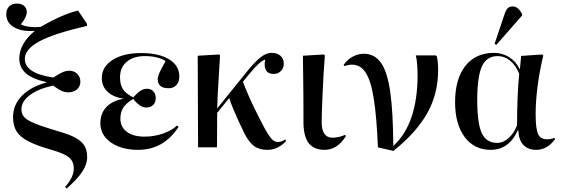

<svg xmlns="http://www.w3.org/2000/svg" viewBox="-20 -825 3145 1075"><path d="M354 230 344 222Q393 168 393 118Q393 79 367 57Q341 35 272 15Q187 -9 139.5 -33.5Q92 -58 72.5 -90Q53 -122 53 -169Q53 -237 102 -288Q151 -339 240 -363V-365Q161 -383 124.5 -415Q88 -447 88 -498Q88 -540 111 -579.5Q134 -619 175 -652Q102 -647 58.5 -672.5Q15 -698 15 -744Q15 -773 31 -789Q47 -805 76 -805Q100 -805 115 -792Q130 -779 130 -757Q130 -730 97 -689Q112 -679 145.5 -675Q179 -671 209 -675Q263 -707 317 -731Q371 -755 417 -766L467 -692V-680Q284 -638 201.5 -594Q119 -550 119 -495Q119 -414 279 -391Q311 -412 330 -420.5Q349 -429 368 -429Q395 -429 412.5 -411.5Q430 -394 430 -368Q430 -342 411.5 -325Q393 -308 363 -308Q344 -308 325.5 -316Q307 -324 277 -346Q193 -327 146.5 -292Q100 -257 100 -213Q100 -187 116 -169Q132 -151 177 -133Q222 -115 309 -89Q370 -72 404.5 -52.5Q439 -33 453.5 -7.5Q468 18 468 55Q468 95 440.5 136.5Q413 178 354 230Z M753 14Q690 14 642.5 -5Q595 -24 568.5 -57.5Q542 -91 542 -135Q542 -190 575.5 -225.5Q609 -261 671 -272V-273Q614 -281 582 -311.5Q550 -342 550 -388Q550 -451 610.5 -489.5Q671 -528 771 -528Q869 -528 926.5 -493Q984 -458 984 -397Q984 -366 967.5 -348.5Q951 -331 924 -331Q863 -331 863 -382Q863 -396 872 -416Q881 -436 907 -483Q888 -496 858 -503.5Q828 -511 792 -511Q727 -511 689.5 -479Q652 -447 652 -392Q652 -350 669 -324.5Q686 -299 726 -280Q751 -307 767.5 -317.5Q784 -328 803 -328Q825 -328 838.5 -313.5Q852 -299 852 -276Q852 -252 837.5 -237.5Q823 -223 798 -223Q764 -223 726 -271Q687 -248 670.5 -222.5Q654 -197 654 -161Q654 -114 690 -87Q726 -60 790 -60Q844 -60 893.5 -77.5Q943 -95 971 -122L980 -115Q897 14 753 14Z M1476 14Q1431 14 1402 -7.5Q1373 -29 1346 -83Q1332 -112 1316 -146.5Q1300 -181 1286 -215Q1272 -249 1263 -276L1196 -193L1195 0H1089L1087 -513L1206 -520L1212 -515Q1208 -442 1203 -364.5Q1198 -287 1196 -218L1369 -432Q1412 -484 1442 -506.5Q1472 -529 1501 -529Q1532 -529 1550.5 -512.5Q1569 -496 1569 -469Q1569 -444 1553 -427.5Q1537 -411 1512 -411Q1481 -411 1469 -432.5Q1457 -454 1465 -491Q1453 -490 1429 -468.5Q1405 -447 1381 -417L1340 -367Q1357 -322 1380.5 -270Q1404 -218 1435 -158Q1461 -106 1478 -78.5Q1495 -51 1508 -40.5Q1521 -30 1536 -30Q1556 -30 1577 -44L1582 -36Q1538 14 1476 14Z M1798 14Q1737 14 1708 -24Q1679 -62 1679 -144Q1679 -175 1679 -218Q1679 -261 1678.5 -307.5Q1678 -354 1677.5 -396.5Q1677 -439 1676.5 -470Q1676 -501 1676 -513L1792 -520L1799 -515Q1795 -470 1792 -416Q1789 -362 1786.5 -308Q1784 -254 1782.5 -209.5Q1781 -165 1781 -141Q1781 -54 1842 -54Q1859 -54 1878.5 -58.5Q1898 -63 1912 -70L1917 -63Q1868 14 1798 14Z M2183 20 2096 0Q2089 -169 2073 -271Q2057 -373 2027.5 -418Q1998 -463 1952 -463Q1931 -463 1909 -455L1904 -462Q1925 -492 1955 -508Q1985 -524 2018 -524Q2077 -524 2113 -473.5Q2149 -423 2165 -310Q2181 -197 2182 -10H2184Q2251 -71 2284.5 -171Q2318 -271 2318 -404Q2318 -436 2315.5 -466.5Q2313 -497 2308 -515H2420L2426 -509Q2433 -480 2433 -432Q2433 -301 2373 -193Q2313 -85 2183 20Z M2727 14Q2635 14 2581.5 -58Q2528 -130 2528 -253Q2528 -383 2585.5 -456Q2643 -529 2746 -529Q2793 -529 2831.5 -504.5Q2870 -480 2889 -439H2891L2898 -512L3016 -520L3022 -515Q3002 -433 2990.5 -346Q2979 -259 2979 -186Q2979 -105 2992.5 -75Q3006 -45 3043 -45Q3064 -45 3084 -53L3088 -46Q3044 14 2982 14Q2936 14 2910 -14Q2884 -42 2882 -95H2879Q2830 14 2727 14ZM2764 -25Q2797 -25 2828 -52.5Q2859 -80 2875 -124Q2875 -205 2878 -279.5Q2881 -354 2887 -412Q2868 -459 2836.5 -485Q2805 -511 2767 -511Q2705 -511 2678.5 -454Q2652 -397 2652 -264Q2652 -134 2677.5 -79.5Q2703 -25 2764 -25ZM2759 -574 2749 -579 2804 -743Q2813 -770 2823 -779.5Q2833 -789 2850 -789Q2882 -789 2903 -746V-738Z"/></svg>

Font: Literata 72pt Medium
Style: Regular
Weight: 500
Designer: Latin by Veronika Burian and Jose Scaglione. Greek by Irene Vlachou. Cyrillic by Vera Evstafieva.
Foundry: TypeTogether
Version: Version 3.002